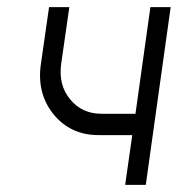

<svg xmlns="http://www.w3.org/2000/svg" viewBox="-20 -520 500 540"><path d="M118 -500 95 -340Q83 -257 131 -198Q179 -140 257 -140H352L332 0H390L460 -500H403L361 -200H266Q210 -200 177 -241Q144 -281 152 -340L175 -500Z"/></svg>

Font: Unageo
Style: Light-Italic
Weight: 300
Designer: Richard Sepsi
Foundry: Richard Sepsi
Version: Version 2.000